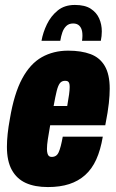

<svg xmlns="http://www.w3.org/2000/svg" viewBox="-20 -745 471 777"><path d="M174 12Q121 12 84.5 -4.5Q48 -21 28 -57Q8 -93 8 -151Q8 -175 11 -203.5Q14 -232 20 -264Q37 -366 69.5 -426.5Q102 -487 149 -513.5Q196 -540 256 -540Q309 -540 346.5 -526Q384 -512 404 -478Q424 -444 424 -386Q424 -361 420.5 -327.5Q417 -294 406 -238H183Q177 -204 173.5 -181Q170 -158 170 -142Q170 -132 172 -124.5Q174 -117 178 -113.5Q182 -110 189 -110Q199 -110 206 -114.5Q213 -119 217.5 -129Q222 -139 226 -154.5Q230 -170 234 -192H396Q387 -138 369.5 -99.5Q352 -61 324.5 -36.5Q297 -12 260 0Q223 12 174 12ZM197 -316H252Q257 -344 259.5 -362.5Q262 -381 262 -393Q262 -403 260 -408.5Q258 -414 254 -416Q250 -418 243 -418Q230 -418 222.5 -408.5Q215 -399 209.5 -377Q204 -355 197 -316ZM283 -725Q324 -725 347.5 -709.5Q371 -694 381.5 -670Q392 -646 392 -618Q392 -608 391 -599Q390 -590 388 -580H312Q315 -601 312.5 -616.5Q310 -632 301 -641Q292 -650 276 -650Q259 -650 248.5 -640Q238 -630 232.5 -614.5Q227 -599 224 -580H148Q154 -614 170 -647Q186 -680 213.5 -702.5Q241 -725 283 -725Z"/></svg>

Font: Archivo ExtraCondensed Black
Style: Italic
Weight: 900
Width: 2
Italic angle: -10°
Designer: Hector Gatti
Foundry: Omnibus-Type
Version: Version 2.001